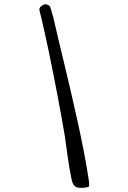

<svg xmlns="http://www.w3.org/2000/svg" viewBox="-20 -756 605 907"><path d="M334 124Q327.1 118.2 323.5 109.1Q319.8 100.1 316.9 85Q306.6 36.1 300 -13.9Q293.5 -64 286.1 -113.8Q279.3 -154.8 270.5 -203.6Q261.7 -252.4 251.7 -304.7Q241.7 -356.9 231.2 -410.2Q220.7 -463.4 210.4 -512.7Q200.2 -562 190.4 -605.2Q180.7 -648.4 172.9 -681.2Q170.4 -690.9 168.7 -697.3Q167 -703.6 166.3 -708.3Q165.5 -712.9 166.5 -716.1Q167.5 -719.2 169.9 -722.2Q174.3 -726.6 179.2 -730.2Q184.1 -733.9 189.7 -735.1Q195.3 -736.3 201.7 -734.6Q208 -732.9 214.8 -727.1Q216.3 -725.6 218.5 -719Q220.7 -712.4 223.1 -703.9Q225.6 -695.3 227.8 -687Q230 -678.7 231.9 -673.8Q240.2 -634.8 253.2 -581.5Q266.1 -528.3 281 -465.8Q295.9 -403.3 312.3 -333.7Q328.6 -264.2 344.5 -192.1Q360.4 -120.1 374.5 -48.1Q388.7 23.9 398.9 91.8Q399.4 94.2 399.9 99.1Q400.4 104 400.9 109.4Q401.4 114.7 401.1 119.1Q400.9 123.5 399.9 125Q397.5 127 388.9 128.9Q380.4 130.9 369.9 131.3Q359.4 131.8 349.4 130.4Q339.4 128.9 334 124Z"/></svg>

Font: Mervale Script
Style: Regular
Weight: 400
Designer: Astigmatic (AOETI)
Foundry: Astigmatic (AOETI)
Version: Version 1.000